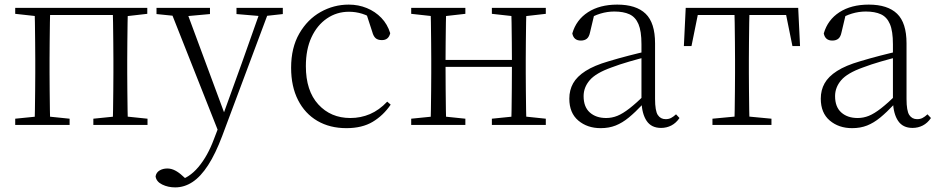

<svg xmlns="http://www.w3.org/2000/svg" viewBox="-20 -542 4072 833"><path d="M130 0Q131 -24 131.5 -64.5Q132 -105 132.5 -148.5Q133 -192 133 -226V-283Q133 -316 132.5 -359.5Q132 -403 131.5 -443.5Q131 -484 130 -508H198Q197 -484 196.5 -443.5Q196 -403 195.5 -359.5Q195 -316 195 -283V-226Q195 -192 195.5 -148.5Q196 -105 196.5 -64.5Q197 -24 198 0ZM469 0Q470 -24 470.5 -64.5Q471 -105 471.5 -148.5Q472 -192 472 -226V-283Q472 -316 471.5 -359.5Q471 -403 470.5 -443.5Q470 -484 469 -508H535Q534 -484 533.5 -443.5Q533 -403 532.5 -359.5Q532 -316 532 -283V-226Q532 -192 532.5 -148.5Q533 -105 533.5 -64.5Q534 -24 535 0ZM46 0V-27L155 -38H175L282 -27V0ZM385 0V-27L493 -38H514L620 -27V0ZM46 -482V-508H163V-470H155ZM502 -470V-508H619V-482L514 -470ZM163 -477V-508H502V-477Z M740 271Q709 271 683.5 258.5Q658 246 655 223Q658 206 672.5 197.5Q687 189 706 189Q723 189 739.5 197.5Q756 206 772 221L800 246L770 259L750 242Q800 231 840.5 183Q881 135 908 62L936 -11L939 -19L1029 -268L1114 -508H1152L944 48Q915 125 883 174.5Q851 224 815.5 247.5Q780 271 740 271ZM933 43 715 -508H784L956 -44L962 -30ZM659 -481V-508H891V-481L781 -471H757ZM1006 -481V-508H1207V-481L1126 -472H1112Z M1483 14Q1411 14 1357 -17.5Q1303 -49 1273 -108Q1243 -167 1243 -248Q1243 -335 1278.5 -396.5Q1314 -458 1371 -490Q1428 -522 1493 -522Q1535 -522 1571.5 -507Q1608 -492 1634.5 -464.5Q1661 -437 1673 -398Q1666 -368 1637 -368Q1619 -368 1609.5 -376.5Q1600 -385 1595 -404L1567 -490L1610 -452Q1579 -474 1551 -482.5Q1523 -491 1494 -491Q1441 -491 1398.5 -462Q1356 -433 1331.5 -380.5Q1307 -328 1307 -255Q1307 -148 1361 -89Q1415 -30 1500 -30Q1545 -30 1585 -47Q1625 -64 1660 -101L1675 -88Q1643 -41 1597 -13.5Q1551 14 1483 14Z M1848 0Q1849 -24 1849.5 -64.5Q1850 -105 1850.5 -148.5Q1851 -192 1851 -226V-283Q1851 -316 1850.5 -359.5Q1850 -403 1849.5 -443.5Q1849 -484 1848 -508H1916Q1915 -484 1914.5 -443Q1914 -402 1913.5 -357Q1913 -312 1913 -275V-256Q1913 -207 1913.5 -157Q1914 -107 1914.5 -65.5Q1915 -24 1916 0ZM2197 0Q2199 -24 2199.5 -65.5Q2200 -107 2200.5 -157Q2201 -207 2201 -256V-275Q2201 -312 2200.5 -357Q2200 -402 2199.5 -443Q2199 -484 2197 -508H2264Q2263 -484 2262.5 -443.5Q2262 -403 2261.5 -359.5Q2261 -316 2261 -283V-226Q2261 -192 2261.5 -148.5Q2262 -105 2262.5 -64.5Q2263 -24 2264 0ZM1764 0V-27L1873 -38H1893L1999 -27V0ZM1764 -482V-508H1999V-482L1893 -470H1873ZM2114 0V-27L2222 -38H2243L2348 -27V0ZM2114 -482V-508H2348V-482L2243 -470H2222ZM1881 -252V-282H2231V-252Z M2586 14Q2528 14 2489 -19Q2450 -52 2450 -114Q2450 -151 2466.5 -180.5Q2483 -210 2520.5 -234Q2558 -258 2620 -276Q2663 -289 2707.5 -300.5Q2752 -312 2792 -321V-297Q2752 -287 2710.5 -275Q2669 -263 2632 -249Q2565 -225 2538.5 -194Q2512 -163 2512 -125Q2512 -78 2539 -54Q2566 -30 2610 -30Q2635 -30 2658.5 -39.5Q2682 -49 2711.5 -72Q2741 -95 2781 -134L2787 -89H2768Q2736 -55 2708 -32Q2680 -9 2651 2.5Q2622 14 2586 14ZM2848 13Q2806 13 2785.5 -17.5Q2765 -48 2763 -102V-106V-350Q2763 -407 2750 -437.5Q2737 -468 2711 -480Q2685 -492 2645 -492Q2615 -492 2585 -483Q2555 -474 2523 -454L2559 -482L2540 -402Q2536 -382 2526 -374Q2516 -366 2500 -366Q2469 -366 2463 -397Q2480 -456 2531 -489Q2582 -522 2658 -522Q2740 -522 2781 -482.5Q2822 -443 2822 -354V-113Q2822 -61 2834 -43Q2846 -25 2868 -25Q2881 -25 2891 -30Q2901 -35 2913 -46L2928 -30Q2913 -8 2892.5 2.5Q2872 13 2848 13Z M2947 -342 2955 -508H3443L3451 -342H3418L3385 -505L3418 -477H2980L3013 -505L2980 -342ZM3071 0V-27L3187 -38H3211L3327 -27V0ZM3166 0Q3167 -24 3167.5 -64.5Q3168 -105 3168.5 -148.5Q3169 -192 3169 -226V-283Q3169 -316 3168.5 -359.5Q3168 -403 3167.5 -443.5Q3167 -484 3166 -508H3232Q3231 -484 3230.5 -443.5Q3230 -403 3229.5 -359.5Q3229 -316 3229 -283V-226Q3229 -192 3229.5 -148.5Q3230 -105 3230.5 -64.5Q3231 -24 3232 0Z M3677 14Q3619 14 3580 -19Q3541 -52 3541 -114Q3541 -151 3557.5 -180.5Q3574 -210 3611.5 -234Q3649 -258 3711 -276Q3754 -289 3798.5 -300.5Q3843 -312 3883 -321V-297Q3843 -287 3801.5 -275Q3760 -263 3723 -249Q3656 -225 3629.5 -194Q3603 -163 3603 -125Q3603 -78 3630 -54Q3657 -30 3701 -30Q3726 -30 3749.5 -39.5Q3773 -49 3802.5 -72Q3832 -95 3872 -134L3878 -89H3859Q3827 -55 3799 -32Q3771 -9 3742 2.5Q3713 14 3677 14ZM3939 13Q3897 13 3876.5 -17.5Q3856 -48 3854 -102V-106V-350Q3854 -407 3841 -437.5Q3828 -468 3802 -480Q3776 -492 3736 -492Q3706 -492 3676 -483Q3646 -474 3614 -454L3650 -482L3631 -402Q3627 -382 3617 -374Q3607 -366 3591 -366Q3560 -366 3554 -397Q3571 -456 3622 -489Q3673 -522 3749 -522Q3831 -522 3872 -482.5Q3913 -443 3913 -354V-113Q3913 -61 3925 -43Q3937 -25 3959 -25Q3972 -25 3982 -30Q3992 -35 4004 -46L4019 -30Q4004 -8 3983.5 2.5Q3963 13 3939 13Z"/></svg>

Font: Noto Serif HK ExtraLight
Style: Regular
Weight: 200
Designer: Ryoko NISHIZUKA 西塚涼子 (kana & ideographs); Frank Grießhammer (Latin, Greek & Cyrillic); Wenlong ZHANG 张文龙 (bopomofo); San
Foundry: Adobe
Version: Version 2.002-H1;hotconv 1.1.0;makeotfexe 2.6.0